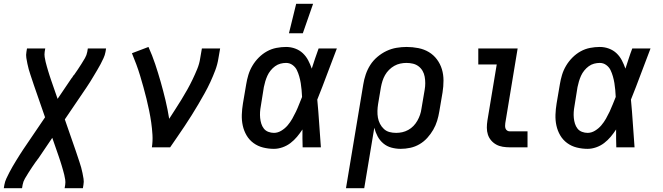

<svg xmlns="http://www.w3.org/2000/svg" viewBox="-20 -775 3490 1010"><path d="M0 215 3 197Q6 180 13.5 164Q21 148 29 132.5Q37 117 46 101.5Q55 86 64.5 70.5Q74 55 83.5 40Q93 25 103 10L217 -158L159 -325Q154 -339 149.5 -353.5Q145 -368 140 -382Q135 -396 131 -411Q127 -426 124 -440.5Q121 -455 118.5 -470.5Q116 -486 119 -502L122 -520H218L215 -502Q213 -488 215 -475Q217 -462 220 -449.5Q223 -437 226.5 -425Q230 -413 233.5 -401Q237 -389 241 -377Q245 -365 249 -353L283 -255L356 -363Q358 -365 359.5 -367Q361 -369 362 -371Q363 -373 364.5 -375Q366 -377 367 -379L369 -380Q379 -394 389 -409Q399 -424 408.5 -439Q418 -454 427 -469.5Q436 -485 439 -502L442 -520H538L535 -502Q532 -485 524.5 -469Q517 -453 509 -437.5Q501 -422 491.5 -406.5Q482 -391 473 -375.5Q464 -360 454.5 -345Q445 -330 435 -315L321 -147L379 20Q384 34 388.5 48.5Q393 63 398 77Q403 91 407 106Q411 121 414 135.5Q417 150 419.5 165.5Q422 181 419 197L416 215H320L323 197Q325 183 323 170Q321 157 318 144.5Q315 132 311.5 120Q308 108 304.5 96Q301 84 297 72Q293 60 289 48L255 -50L182 58Q180 60 178.5 62Q177 64 176 66Q174 68 173 70Q172 72 170 74L169 75Q159 89 149 104Q139 119 129.5 134Q120 149 111 164.5Q102 180 99 197L96 215Z M779 0Q784 -33 782 -66Q780 -99 775.5 -130.5Q771 -162 764.5 -193.5Q758 -225 750.5 -255.5Q743 -286 734.5 -316.5Q726 -347 717 -377Q708 -407 697 -436.5Q686 -466 674 -495L761 -528Q781 -484 796.5 -437.5Q812 -391 825.5 -343.5Q839 -296 850.5 -248Q862 -200 870 -150Q886 -175 902.5 -200.5Q919 -226 935 -252Q951 -278 965.5 -304Q980 -330 993 -357Q1006 -384 1017.5 -412Q1029 -440 1033 -468L1042 -520H1138L1129 -468Q1124 -436 1112.5 -405.5Q1101 -375 1087 -344.5Q1073 -314 1056.5 -284.5Q1040 -255 1023 -226Q1006 -197 988 -168.5Q970 -140 951.5 -112Q933 -84 913.5 -56Q894 -28 875 0Z M1421 8Q1392 8 1364 1Q1336 -6 1313.5 -22.5Q1291 -39 1277 -63Q1263 -87 1257 -114.5Q1251 -142 1252 -171.5Q1253 -201 1258 -231L1275 -331Q1279 -356 1286.5 -381Q1294 -406 1308 -429.5Q1322 -453 1341.5 -472.5Q1361 -492 1384.5 -505Q1408 -518 1434 -523Q1460 -528 1485 -528Q1510 -528 1533 -519.5Q1556 -511 1573 -495Q1590 -479 1601 -458Q1612 -437 1620 -414Q1629 -441 1637.5 -467.5Q1646 -494 1656 -520H1752Q1726 -453 1701 -385.5Q1676 -318 1649 -251Q1655 -189 1659 -126Q1663 -63 1668 0H1572Q1571 -23 1571 -46.5Q1571 -70 1571 -94Q1558 -74 1542.5 -55.5Q1527 -37 1508 -22.5Q1489 -8 1466 0Q1443 8 1421 8ZM1421 -76Q1441 -76 1460 -87.5Q1479 -99 1493 -115.5Q1507 -132 1517.5 -150.5Q1528 -169 1537 -188Q1546 -207 1553.5 -226.5Q1561 -246 1569 -265Q1568 -284 1566.5 -302Q1565 -320 1562 -338Q1559 -356 1554 -373.5Q1549 -391 1541.5 -406.5Q1534 -422 1519 -433Q1504 -444 1485 -444Q1470 -444 1455 -440Q1440 -436 1427 -426.5Q1414 -417 1403.5 -404Q1393 -391 1386.5 -376.5Q1380 -362 1375.5 -347Q1371 -332 1368 -317L1352 -217Q1349 -201 1348 -185.5Q1347 -170 1348.5 -154.5Q1350 -139 1354.5 -124.5Q1359 -110 1368 -98.5Q1377 -87 1391.5 -81.5Q1406 -76 1421 -76ZM1500 -600 1538 -755H1627L1573 -600Z M1800 215 1891 -331Q1895 -357 1904 -383.5Q1913 -410 1928 -433.5Q1943 -457 1965.5 -476Q1988 -495 2013.5 -507Q2039 -519 2066 -523.5Q2093 -528 2119 -528Q2150 -528 2180.5 -522Q2211 -516 2236 -501Q2261 -486 2278.5 -462.5Q2296 -439 2304.5 -411Q2313 -383 2313 -351.5Q2313 -320 2308 -289L2291 -189Q2287 -164 2279.5 -139.5Q2272 -115 2259 -92.5Q2246 -70 2228 -50Q2210 -30 2187 -16.5Q2164 -3 2138.5 2.5Q2113 8 2088 8Q2063 8 2039 1.5Q2015 -5 1996.5 -20.5Q1978 -36 1966.5 -57.5Q1955 -79 1949 -103L1896 215ZM2064 -76Q2080 -76 2096 -79.5Q2112 -83 2127.5 -91.5Q2143 -100 2155 -112.5Q2167 -125 2175.5 -140Q2184 -155 2189.5 -171Q2195 -187 2197 -203L2214 -303Q2217 -320 2217 -337.5Q2217 -355 2214 -371.5Q2211 -388 2203 -402Q2195 -416 2182 -426Q2169 -436 2152.5 -440Q2136 -444 2118 -444Q2102 -444 2085.5 -440.5Q2069 -437 2054 -428.5Q2039 -420 2026.5 -407.5Q2014 -395 2005.5 -380Q1997 -365 1992 -349Q1987 -333 1984 -317L1969 -228Q1966 -210 1965.5 -191.5Q1965 -173 1968 -156Q1971 -139 1979 -123.5Q1987 -108 1999.5 -96.5Q2012 -85 2028.5 -80.5Q2045 -76 2064 -76Z M2662 0Q2643 0 2624.5 -3Q2606 -6 2590.5 -14.5Q2575 -23 2563.5 -36.5Q2552 -50 2546.5 -67Q2541 -84 2541 -103Q2541 -122 2544 -141L2593 -436H2496V-520H2703L2638 -127Q2637 -120 2637 -112.5Q2637 -105 2639.5 -98.5Q2642 -92 2648 -88Q2654 -84 2662 -84H2755V0Z M3071 8Q3042 8 3014 1Q2986 -6 2963.5 -22.5Q2941 -39 2927 -63Q2913 -87 2907 -114.5Q2901 -142 2902 -171.5Q2903 -201 2908 -231L2925 -331Q2929 -356 2936.5 -381Q2944 -406 2958 -429.5Q2972 -453 2991.5 -472.5Q3011 -492 3034.5 -505Q3058 -518 3084 -523Q3110 -528 3135 -528Q3160 -528 3183 -519.5Q3206 -511 3223 -495Q3240 -479 3251 -458Q3262 -437 3270 -414Q3279 -441 3287.5 -467.5Q3296 -494 3306 -520H3402Q3376 -453 3351 -385.5Q3326 -318 3299 -251Q3305 -189 3309 -126Q3313 -63 3318 0H3222Q3221 -23 3221 -46.5Q3221 -70 3221 -94Q3208 -74 3192.5 -55.5Q3177 -37 3158 -22.5Q3139 -8 3116 0Q3093 8 3071 8ZM3071 -76Q3091 -76 3110 -87.5Q3129 -99 3143 -115.5Q3157 -132 3167.5 -150.5Q3178 -169 3187 -188Q3196 -207 3203.5 -226.5Q3211 -246 3219 -265Q3218 -284 3216.5 -302Q3215 -320 3212 -338Q3209 -356 3204 -373.5Q3199 -391 3191.5 -406.5Q3184 -422 3169 -433Q3154 -444 3135 -444Q3120 -444 3105 -440Q3090 -436 3077 -426.5Q3064 -417 3053.5 -404Q3043 -391 3036.5 -376.5Q3030 -362 3025.5 -347Q3021 -332 3018 -317L3002 -217Q2999 -201 2998 -185.5Q2997 -170 2998.5 -154.5Q3000 -139 3004.5 -124.5Q3009 -110 3018 -98.5Q3027 -87 3041.5 -81.5Q3056 -76 3071 -76Z"/></svg>

Font: Iosevka Etoile Medium
Style: Italic
Weight: 500
Italic angle: -9°
Designer: Belleve Invis
Foundry: Belleve Invis
Version: Version 22.1.2; ttfautohint (v1.8.4)